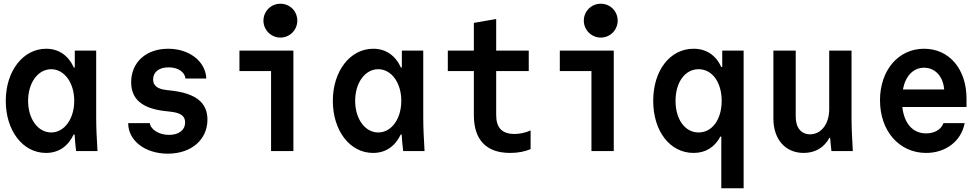

<svg xmlns="http://www.w3.org/2000/svg" viewBox="-20 -812 5260 1032"><path d="M376 -89H381C383 -60 385 -32 389 0H504C500 -63 497 -129 497 -180V-540H382V-449H377C347 -514 296 -550 228 -550C104 -550 11 -430 11 -270C11 -109 103 10 227 10C295 10 345 -25 376 -89ZM379 -270C379 -173 326 -100 255 -100C184 -100 131 -173 131 -270C131 -367 184 -440 255 -440C326 -440 379 -367 379 -270Z M669 -150C669 -56 760 14 882 14C1008 14 1095 -61 1095 -169C1095 -260 1033 -310 902 -325L875 -328C825 -334 803 -352 803 -385C803 -425 835 -450 886 -450C936 -450 973 -426 977 -390H1089C1085 -482 998 -550 884 -550C765 -550 685 -477 685 -370C685 -279 744 -229 867 -215L894 -212C951 -206 975 -189 975 -154C975 -113 941 -87 889 -87C836 -87 791 -114 785 -150Z M1557 -540H1267V-430H1437V0H1557ZM1396 -701C1396 -651 1437 -610 1487 -610C1538 -610 1578 -651 1578 -701C1578 -752 1538 -792 1487 -792C1437 -792 1396 -752 1396 -701Z M2134 -89H2139C2141 -60 2143 -32 2147 0H2262C2258 -63 2255 -129 2255 -180V-540H2140V-449H2135C2105 -514 2054 -550 1986 -550C1862 -550 1769 -430 1769 -270C1769 -109 1861 10 1985 10C2053 10 2103 -25 2134 -89ZM2137 -270C2137 -173 2084 -100 2013 -100C1942 -100 1889 -173 1889 -270C1889 -367 1942 -440 2013 -440C2084 -440 2137 -367 2137 -270Z M2647 -193V-430H2822V-540H2647V-710L2527 -689V-540H2387V-430H2527V-193C2527 -60 2594 10 2722 10C2763 10 2802 3 2832 -11V-111C2803 -98 2773 -92 2745 -92C2679 -92 2647 -125 2647 -193Z M3279 -540H2989V-430H3159V0H3279ZM3118 -701C3118 -651 3159 -610 3209 -610C3260 -610 3300 -651 3300 -701C3300 -752 3260 -792 3209 -792C3159 -792 3118 -752 3118 -701Z M3862 -540V-452H3857C3827 -516 3776 -550 3708 -550C3581 -550 3491 -433 3491 -270C3491 -107 3581 10 3708 10C3772 10 3821 -20 3852 -78H3857V200H3977V-540ZM3735 -440C3808 -440 3859 -370 3859 -270C3859 -170 3808 -100 3735 -100C3662 -100 3611 -170 3611 -270C3611 -370 3662 -440 3735 -440Z M4557 -180V-540H4437V-225C4437 -146 4394 -90 4334 -90C4286 -90 4257 -126 4257 -185V-540H4137V-175C4137 -63 4201 10 4300 10C4362 10 4410 -19 4438 -71H4442C4444 -48 4446 -25 4449 0H4564C4560 -63 4557 -129 4557 -180Z M4830 -237H5175V-282C5175 -441 5082 -550 4947 -550C4809 -550 4710 -435 4710 -273C4710 -108 4813 10 4958 10C5064 10 5147 -54 5165 -150H5051C5039 -116 5003 -95 4958 -95C4886 -95 4840 -148 4830 -237ZM4947 -448C5006 -448 5049 -402 5055 -331H4833C4847 -404 4889 -448 4947 -448Z"/></svg>

Font: CommitMono-dimboump
Style: Bold
Weight: 700
Monospace: yes
Designer: Eigil Nikolajsen
Foundry: Eigil Nikolajsen
Version: Version 1.143